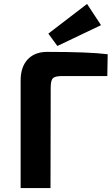

<svg xmlns="http://www.w3.org/2000/svg" viewBox="-20 -957 568 977"><path d="M272 -723 226 -786 423 -937 494 -829ZM85 -548Q85 -617 122 -656Q158 -693 220 -693Q433 -693 528 -681L526 -570H295Q261 -570 249 -559Q238 -547 238 -512L237 0H85Z"/></svg>

Font: Taylor Sans Bold LRS
Style: Bold
Weight: 700
Italic angle: -8°
Designer: Natanael Gama
Version: Version 1.001 September 8, 2015